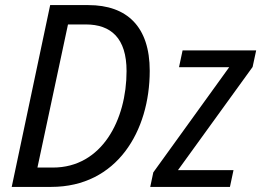

<svg xmlns="http://www.w3.org/2000/svg" viewBox="-20 -734 1026 754"><path d="M26 0H181C440 0 568 -220 568 -456C568 -629 479 -714 327 -714H177ZM188 -76H127L247 -638H317C416 -638 477 -584 477 -455C477 -263 380 -76 188 -76ZM570 0H883L897 -66H679L972 -471L986 -536H697L683 -470H880L582 -57Z"/></svg>

Font: Noto Sans SemiCondensed
Style: Italic
Weight: 400
Width: 4
Italic angle: -12°
Designer: Monotype Design Team
Foundry: Monotype Imaging Inc.
Version: Version 2.013